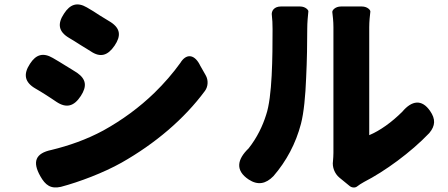

<svg xmlns="http://www.w3.org/2000/svg" viewBox="-20 -793 2000 858"><path d="M338 -593C354 -583 370 -573 385 -564C429 -534 462 -545 492 -589C521 -632 519 -665 475 -694C459 -704 443 -714 426 -724C407 -737 387 -749 368 -760C325 -785 293 -774 266 -732C236 -687 241 -652 288 -624C305 -614 321 -604 338 -593ZM670 -378C604 -314 527 -257 442 -210C366 -169 288 -142 210 -123C138 -108 124 -70 160 -6C183 35 207 52 252 42C335 20 443 -21 523 -66C673 -151 803 -261 896 -387C910 -406 912 -435 899 -457L874 -501L871 -507C846 -552 811 -553 786 -512C753 -466 714 -421 670 -378ZM274 -499C255 -511 235 -523 216 -534C173 -559 141 -550 114 -508C83 -461 90 -425 139 -397C154 -388 170 -379 185 -369C201 -359 217 -348 232 -338C277 -308 311 -318 341 -364C369 -407 366 -439 324 -468C308 -478 291 -489 274 -499Z M1470 -379C1470 -256 1470 -138 1470 -110C1470 -97 1469 -85 1468 -73C1464 -47 1475 -17 1497 1L1541 37C1552 47 1568 47 1576 40C1584 34 1594 27 1607 20C1699 -27 1816 -112 1898 -198C1926 -231 1927 -261 1902 -297C1865 -351 1820 -344 1778 -294C1731 -247 1678 -209 1630 -189C1630 -266 1630 -583 1630 -671C1630 -698 1633 -724 1635 -741C1636 -748 1622 -764 1597 -764H1549H1504C1478 -764 1464 -747 1465 -739C1467 -722 1470 -698 1470 -672C1470 -628 1470 -501 1470 -379ZM1348 -444C1352 -523 1353 -605 1353 -665C1353 -693 1356 -723 1358 -742C1359 -748 1345 -764 1321 -764H1274H1235C1206 -764 1191 -745 1195 -723C1197 -707 1198 -687 1198 -663C1198 -540 1197 -360 1169 -279C1154 -231 1129 -178 1091 -130C1039 -80 1031 -31 1091 9C1132 36 1168 29 1202 -6C1260 -73 1302 -152 1325 -240C1338 -290 1345 -366 1348 -444Z"/></svg>

Font: GenSenRounded2 TW H
Style: Regular
Weight: 900
Version: Version 2.100;PS 2.1;hotconv 16.6.51;makeotf.lib2.5.65220 DE